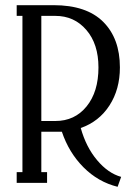

<svg xmlns="http://www.w3.org/2000/svg" viewBox="-20 -700 505 735"><path d="M289.1 -210Q309.6 -136.7 351.8 -86.7Q394 -36.6 443.8 -22.9L430.2 15.1Q355.5 -3.4 299.6 -59.6Q243.7 -115.7 216.8 -195.8H205.1H138.2V-41H160.2V0H43.9V-41H65.9V-639.2H43.9V-680.2H185.1Q311 -680.2 375 -616.5Q439 -552.7 439 -441.9Q439 -357.9 398.9 -296.1Q358.9 -234.4 289.1 -210ZM138.2 -236.8H191.9Q266.1 -236.8 311.5 -292.7Q356.9 -348.6 356.9 -441.9Q356.9 -531.7 310.5 -585.4Q264.2 -639.2 191.9 -639.2H138.2Z"/></svg>

Font: Margherita
Style: Regular
Weight: 400
Designer: James Puckett
Foundry: Dunwich Type Founders
Version: Version 1.008;hotconv 1.0.109;makeotfexe 2.5.65596